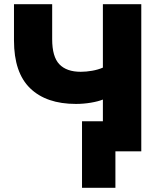

<svg xmlns="http://www.w3.org/2000/svg" viewBox="-20 -725 787 920"><path d="M533 175H373V-144H473V-248Q451 -239 415.5 -233Q380 -227 344 -227Q202 -227 124.5 -302Q47 -377 47 -531V-705H230V-537Q230 -453 264.5 -417Q299 -381 367 -381Q393 -381 421.5 -386Q450 -391 473 -401V-705H657V0H533Z"/></svg>

Font: Nunito Sans Black
Style: Regular
Weight: 900
Designer: Vernon Adams
Foundry: Vernon Adams
Version: Version 3.006; ttfautohint (v1.8.3)